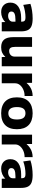

<svg xmlns="http://www.w3.org/2000/svg" viewBox="1337 -1907 580 3294"><g transform="rotate(90 1627.0 -260.0)"><path d="M188 10Q113 10 69 -33Q25 -76 25 -149Q25 -237 94.5 -285Q164 -333 291 -333H352Q352 -363 345.5 -379Q339 -395 322 -401Q305 -407 274 -407Q225 -407 168.5 -397Q112 -387 64 -369L46 -492Q98 -510 164.5 -520Q231 -530 297 -530Q379 -530 427 -510.5Q475 -491 496.5 -447Q518 -403 518 -329V0H360L358 -60H356Q328 -28 282.5 -9Q237 10 188 10ZM251 -109Q280 -109 303 -119Q326 -129 339 -146.5Q352 -164 352 -186V-235H316Q246 -235 212 -218.5Q178 -202 178 -166Q178 -139 197 -124Q216 -109 251 -109Z M791 10Q701 10 659 -40.5Q617 -91 617 -200V-520H784V-233Q784 -177 800.5 -152Q817 -127 854 -127Q883 -127 904.5 -138.5Q926 -150 938.5 -170.5Q951 -191 951 -217V-520H1117V0H959L957 -61H955Q922 -24 883 -7Q844 10 791 10Z M1241 0V-520H1401L1402 -427H1404Q1433 -460 1468 -483.5Q1503 -507 1543.5 -518.5Q1584 -530 1627 -530V-392Q1567 -392 1517.5 -370Q1468 -348 1438.5 -311.5Q1409 -275 1409 -230V0Z M1923 10Q1791 10 1720.5 -59.5Q1650 -129 1650 -260Q1650 -391 1720.5 -460.5Q1791 -530 1923 -530Q2056 -530 2126.5 -460.5Q2197 -391 2197 -260Q2197 -129 2126.5 -59.5Q2056 10 1923 10ZM1923 -113Q1977 -113 2003.5 -149.5Q2030 -186 2030 -260Q2030 -335 2003.5 -371Q1977 -407 1923 -407Q1870 -407 1843.5 -371Q1817 -335 1817 -260Q1817 -186 1843.5 -149.5Q1870 -113 1923 -113Z M2290 0V-520H2450L2451 -427H2453Q2482 -460 2517 -483.5Q2552 -507 2592.5 -518.5Q2633 -530 2676 -530V-392Q2616 -392 2566.5 -370Q2517 -348 2487.5 -311.5Q2458 -275 2458 -230V0Z M2874 10Q2799 10 2755 -33Q2711 -76 2711 -149Q2711 -237 2780.5 -285Q2850 -333 2977 -333H3038Q3038 -363 3031.5 -379Q3025 -395 3008 -401Q2991 -407 2960 -407Q2911 -407 2854.5 -397Q2798 -387 2750 -369L2732 -492Q2784 -510 2850.5 -520Q2917 -530 2983 -530Q3065 -530 3113 -510.5Q3161 -491 3182.5 -447Q3204 -403 3204 -329V0H3046L3044 -60H3042Q3014 -28 2968.5 -9Q2923 10 2874 10ZM2937 -109Q2966 -109 2989 -119Q3012 -129 3025 -146.5Q3038 -164 3038 -186V-235H3002Q2932 -235 2898 -218.5Q2864 -202 2864 -166Q2864 -139 2883 -124Q2902 -109 2937 -109Z"/></g></svg>

Font: M PLUS 1 ExtraBold
Style: Regular
Weight: 800
Designer: Coji Morishita
Foundry: UNDERFOREST DESIGN
Version: Version 1.001